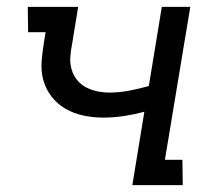

<svg xmlns="http://www.w3.org/2000/svg" viewBox="-20 -540 640 560"><path d="M366 0 401 -214Q371 -206 341 -201.5Q311 -197 281 -197Q252 -197 223.5 -203Q195 -209 171.5 -222.5Q148 -236 131 -257.5Q114 -279 106.5 -306Q99 -333 101.5 -362.5Q104 -392 109 -422L113 -446H62L61 -520H208L190 -410Q186 -391 185 -372.5Q184 -354 189 -337Q194 -320 205 -306.5Q216 -293 231.5 -285Q247 -277 264.5 -273.5Q282 -270 300 -270Q328 -270 356.5 -275.5Q385 -281 414 -289L452 -520H535L461 -74H512L513 0Z"/></svg>

Font: Iosevka Etoile
Style: Italic
Weight: 400
Italic angle: -9°
Designer: Belleve Invis
Foundry: Belleve Invis
Version: Version 22.1.2; ttfautohint (v1.8.4)